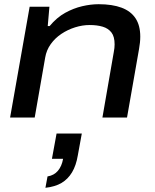

<svg xmlns="http://www.w3.org/2000/svg" viewBox="-20 -559 738 913"><path d="M28 0 121 -527H215L207 -435H216Q250 -476 290 -498Q330 -520 371 -529.5Q412 -539 449 -539Q514 -539 558 -522.5Q602 -506 624.5 -472Q647 -438 647 -385Q647 -371 645.5 -356.5Q644 -342 641 -325L584 0H467L521 -311Q523 -321 524 -330.5Q525 -340 525 -348Q525 -385 510 -404.5Q495 -424 468.5 -432Q442 -440 406 -440Q372 -440 337 -429Q302 -418 272 -398Q242 -378 221.5 -349.5Q201 -321 195 -286L145 0ZM196 334 206 280Q237 275 255.5 253Q274 231 280 196H227L249 76H369L350 180Q342 228 322.5 260.5Q303 293 272.5 311Q242 329 196 334Z"/></svg>

Font: Archivo Expanded Medium
Style: Italic
Weight: 500
Width: 7
Italic angle: -10°
Designer: Hector Gatti
Foundry: Omnibus-Type
Version: Version 2.001